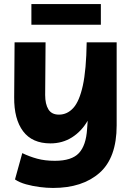

<svg xmlns="http://www.w3.org/2000/svg" viewBox="-20 -718 654 948"><path d="M242 210Q211 210 176 205.5Q141 201 108.5 192Q76 183 54 168L90 38Q125 55 163.5 65.5Q202 76 251 76Q334 76 369.5 38Q405 0 410 -81L413 -122Q382 -69 335 -39.5Q288 -10 229 -10Q139 -10 94 -70Q49 -130 50 -238L52 -509H205L203 -249Q203 -204 219 -178Q235 -152 271 -152Q312 -152 342 -185Q372 -218 389 -295.5Q406 -373 408 -509H556V-99Q556 61 471.5 135.5Q387 210 242 210ZM135 -698H478V-596H135Z"/></svg>

Font: Livvic
Style: Bold
Weight: 700
Designer: Jacques Le Bailly, Baron von Fonthausen
Version: Version 1.001; ttfautohint (v1.8.2)